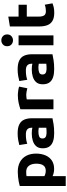

<svg xmlns="http://www.w3.org/2000/svg" viewBox="922 -1748 1011 2895"><g transform="rotate(-90 1427.5 -300.5)"><path d="M70 185V-508Q97 -516 133.5 -523Q170 -530 209.5 -534Q249 -538 285 -538Q372 -538 433 -504.5Q494 -471 526.5 -409Q559 -347 559 -263Q559 -182 532.5 -120.5Q506 -59 455 -24.5Q404 10 329 10Q270 10 219 -13V185ZM301 -116Q407 -116 407 -259Q407 -328 376 -369.5Q345 -411 284 -411Q244 -411 219 -406V-137Q233 -128 255.5 -122Q278 -116 301 -116Z M865 11Q797 11 746 -5.5Q695 -22 667 -60Q639 -98 639 -162Q639 -224 670.5 -260Q702 -296 753 -311.5Q804 -327 861 -327Q890 -327 912.5 -324.5Q935 -322 949 -318V-332Q949 -370 926 -393Q903 -416 846 -416Q765 -416 707 -395L688 -515Q714 -523 762.5 -531.5Q811 -540 863 -540Q951 -540 1001 -514Q1051 -488 1071.5 -439.5Q1092 -391 1092 -325V-15Q1060 -8 1003 1.5Q946 11 865 11ZM875 -104Q897 -104 917 -105Q937 -106 949 -108V-221Q940 -223 922 -225Q904 -227 889 -227Q847 -227 817 -215Q787 -203 787 -166Q787 -131 810.5 -117.5Q834 -104 875 -104Z M1227 0V-498Q1267 -512 1321.5 -524.5Q1376 -537 1443 -537Q1459 -537 1482.5 -534.5Q1506 -532 1529.5 -528Q1553 -524 1569 -517L1544 -394Q1524 -399 1497 -404.5Q1470 -410 1439 -410Q1425 -410 1405.5 -407.5Q1386 -405 1376 -402V0Z M1830 11Q1762 11 1711 -5.5Q1660 -22 1632 -60Q1604 -98 1604 -162Q1604 -224 1635.5 -260Q1667 -296 1718 -311.5Q1769 -327 1826 -327Q1855 -327 1877.5 -324.5Q1900 -322 1914 -318V-332Q1914 -370 1891 -393Q1868 -416 1811 -416Q1730 -416 1672 -395L1653 -515Q1679 -523 1727.5 -531.5Q1776 -540 1828 -540Q1916 -540 1966 -514Q2016 -488 2036.5 -439.5Q2057 -391 2057 -325V-15Q2025 -8 1968 1.5Q1911 11 1830 11ZM1840 -104Q1862 -104 1882 -105Q1902 -106 1914 -108V-221Q1905 -223 1887 -225Q1869 -227 1854 -227Q1812 -227 1782 -215Q1752 -203 1752 -166Q1752 -131 1775.5 -117.5Q1799 -104 1840 -104Z M2192 0V-526H2341V0ZM2267 -610Q2231 -610 2204.5 -633.5Q2178 -657 2178 -698Q2178 -739 2204.5 -762.5Q2231 -786 2267 -786Q2303 -786 2329.5 -762.5Q2356 -739 2356 -698Q2356 -657 2329.5 -633.5Q2303 -610 2267 -610Z M2684 12Q2603 12 2557.5 -16.5Q2512 -45 2494 -96Q2476 -147 2476 -215V-657L2625 -681V-526H2804V-402H2625V-217Q2625 -170 2641.5 -142Q2658 -114 2708 -114Q2732 -114 2757.5 -118.5Q2783 -123 2804 -131L2825 -15Q2798 -4 2765 4Q2732 12 2684 12Z"/></g></svg>

Font: Ubuntu Sans ExtraBold
Style: Regular
Weight: 800
Designer: Dalton Maag Ltd
Foundry: Dalton Maag Ltd
Version: Version 1.006; ttfautohint (v1.8.4.7-5d5b)